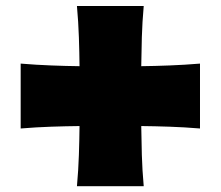

<svg xmlns="http://www.w3.org/2000/svg" viewBox="-20 -687 750 653"><path d="M50.3 -250V-470.7Q103.5 -466.3 154.1 -464.4Q204.6 -462.4 250.5 -461.9Q250 -508.8 248.3 -560.3Q246.6 -611.8 241.7 -666.5H468.8Q463.9 -611.8 462.4 -560.3Q460.9 -508.8 460.4 -461.9Q506.3 -462.4 556.6 -464.4Q606.9 -466.3 660.2 -470.7V-250Q606.9 -254.4 556.6 -256.1Q506.3 -257.8 460.4 -258.3Q460.9 -211.4 462.4 -159.9Q463.9 -108.4 468.8 -53.7H241.7Q246.6 -108.4 248.3 -159.9Q250 -211.4 250.5 -258.3Q204.6 -257.8 154.1 -256.1Q103.5 -254.4 50.3 -250Z"/></svg>

Font: Pinar-DS3-FD Black
Style: Regular
Weight: 900
Designer: Amin Abedi
Version: Version 3.000